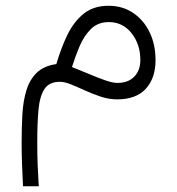

<svg xmlns="http://www.w3.org/2000/svg" viewBox="-20 -341 620 672"><path d="M177.2 -116.7Q193.4 -172.4 215.8 -218.8Q238.3 -265.1 272.9 -293Q307.6 -320.8 359.9 -320.8Q408.7 -320.8 445.8 -295.9Q482.9 -271 503.7 -228Q524.4 -185.1 524.4 -130.4Q524.4 -67.9 490.5 -30.5Q456.5 6.8 390.1 6.8Q362.3 6.8 333.7 -2.4Q305.2 -11.7 278.6 -23.9Q252 -36.1 229 -45.4Q206.1 -54.7 189.5 -54.7Q152.3 -54.7 135.7 -29.5Q119.1 -4.4 114.7 43Q110.4 90.3 110.4 157.2Q110.4 203.1 111.8 236.1Q113.3 269 115.7 311H60.5Q58.6 269 57.1 232.7Q55.7 196.3 55.7 159.7Q55.7 106.4 58.3 59.3Q61 12.2 72.5 -25.1Q84 -62.5 108.6 -86.4Q133.3 -110.4 177.2 -116.7ZM471.2 -130.9Q471.2 -186 440.4 -224.9Q409.7 -263.7 360.8 -263.7Q322.8 -263.7 298.3 -239.5Q273.9 -215.3 258.5 -179Q243.2 -142.6 231.9 -106.4Q260.7 -95.2 291 -82.3Q321.3 -69.3 347.7 -60.1Q374 -50.8 391.1 -50.8Q428.7 -50.8 450 -72.8Q471.2 -94.7 471.2 -130.9Z"/></svg>

Font: Vazirmatn FD NL ExtraLight
Style: Regular
Weight: 200
Designer: Saber Rastikerdar
Foundry: Saber Rastikerdar
Version: Version 33.003